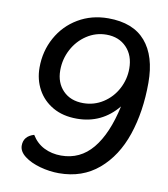

<svg xmlns="http://www.w3.org/2000/svg" viewBox="-82 -783 759 865"><g transform="rotate(10 298.0 -351.0)"><path d="M59 -82Q59 -125 106 -139Q128 -103 163 -85.5Q198 -68 241 -68Q328 -68 384.5 -136Q441 -204 469 -333Q396 -244 282 -244Q218 -244 172 -270.5Q126 -297 101.5 -342Q77 -387 77 -442Q77 -517 111.5 -579.5Q146 -642 207 -678Q268 -714 344 -714Q458 -714 515 -647.5Q572 -581 572 -459Q572 -327 536 -220.5Q500 -114 426 -51Q352 12 245 12Q202 12 158.5 0Q115 -12 87 -33.5Q59 -55 59 -82ZM476 -507Q476 -567 441 -603.5Q406 -640 349 -640Q300 -640 259 -613Q218 -586 194.5 -541.5Q171 -497 171 -446Q171 -389 205.5 -353.5Q240 -318 298 -318Q348 -318 389 -344.5Q430 -371 453 -414.5Q476 -458 476 -507Z"/></g></svg>

Font: Thasadith
Style: Bold Italic
Weight: 700
Italic angle: -9°
Designer: Cadson Demak Co.,Ltd.
Foundry: Cadson Demak Co.,Ltd.
Version: Version 1.000; ttfautohint (v1.6)